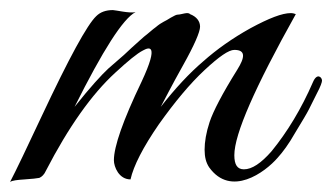

<svg xmlns="http://www.w3.org/2000/svg" viewBox="-57 -356 659 381"><path d="M530 -328C527 -329 524 -330 520 -330C503 -330 477 -320 440 -300C404 -280 373 -258 346 -234C319 -211 291 -181 262 -144C269 -157 283 -185 306 -226C329 -267 340 -293 340 -303C340 -314 333 -323 320 -328C316 -333 303 -327 296 -327C293 -327 289 -325 282 -321C270 -313 265 -313 252 -302C245 -297 240 -292 236 -289C229 -284 212 -268 204 -261L189 -247L158 -220C145 -208 122 -183 91 -144C147 -256 187 -319 212 -332C201 -329 172 -336 167 -336C153 -336 142 -332 134 -324C116 -307 80 -241 26 -126C-4 -62 -25 -18 -37 5C-32 2 -23 1 -8 0C7 -1 16 -2 21 -3C26 -5 31 -10 34 -17C79 -104 125 -169 172 -212C197 -235 215 -250 227 -256C238 -262 260 -271 224 -194C187 -117 169 -65 169 -38C169 -25 179 0 202 0C208 -27 227 -64 258 -109C290 -154 320 -190 349 -217C378 -244 397 -257 408 -257C431 -257 429 -242 414 -218C384 -170 366 -135 359 -114C352 -93 349 -74 349 -59C349 -44 352 -33 358 -24C401 36 469 -14 494 -43C504 -54 516 -70 529 -93C543 -116 552 -131 556 -139L572 -171C579 -184 582 -193 582 -196C582 -203 572 -212 564 -193C541 -140 513 -94 482 -56C461 -32 443 -20 427 -20C414 -20 408 -29 408 -48C408 -90 449 -183 530 -328Z"/></svg>

Font: VL Great Vibes
Style: Regular
Weight: 400
Designer: Robert E. Leuschke
Foundry: Robert E. Leuschke
Version: Version 1.001